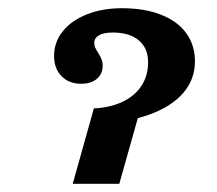

<svg xmlns="http://www.w3.org/2000/svg" viewBox="-20 -448 530 468"><path d="M341 -296.1Q341 -330.5 318.4 -349.6Q295.8 -368.7 254.8 -368.7Q233.1 -368.7 221.4 -362.1Q209.8 -355.5 209.8 -343.1Q209.8 -337.5 212.1 -331.9Q214.5 -326.3 218.8 -320Q223.9 -312 227.1 -304.3Q230.3 -296.6 230.3 -287.7Q230.3 -267.6 216 -255.7Q201.7 -243.8 178 -243.8Q148 -243.8 129.9 -262.4Q111.8 -281 111.8 -311.2Q111.8 -345.2 132.9 -371.6Q154 -398 191.8 -413Q229.5 -428 277.3 -428Q332.4 -428 372.6 -412.1Q412.9 -396.3 434.1 -367Q455.2 -337.6 455.2 -298.6Q455.2 -254.4 426.3 -221Q397.4 -187.7 342.8 -168.3Q288.3 -149 212.8 -144.4L208.8 -183.8Q248.8 -185.7 278.7 -199.9Q308.5 -214 324.7 -238.7Q341 -263.4 341 -296.1ZM324.1 -189.1 270.8 0H157.3L208.8 -183.8Q236.6 -179.8 265.4 -180.8Q294.3 -181.8 324.1 -189.1Z"/></svg>

Font: Playfair Micro SmCond SmLight
Style: Italic
Weight: 360
Width: 4
Italic angle: -15.6°
Designer: Claus Eggers Sørensen
Foundry: Claus Eggers Sørensen
Version: Version 2.203;Glyphs 3.3 (3326)